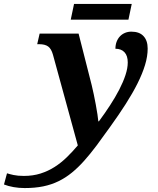

<svg xmlns="http://www.w3.org/2000/svg" viewBox="-188 -705 794 965"><path d="M78.1 -430.2Q69.8 -460 54 -471.4Q38.1 -482.9 8.8 -482.9H-1L11.2 -536.1H207L272.9 -276.9Q277.8 -257.3 283.2 -231.2Q288.6 -205.1 293.5 -179Q298.3 -152.8 301.8 -130.1Q305.2 -107.4 306.2 -95.2H309.1Q338.9 -135.3 365.2 -175.8Q391.6 -216.3 411.4 -254.6Q431.2 -293 442.6 -327.6Q454.1 -362.3 454.1 -391.1Q454.1 -424.8 437.7 -442.4Q421.4 -460 392.1 -460Q392.1 -479.5 398.2 -495.4Q404.3 -511.2 415 -522.5Q425.8 -533.7 440.4 -539.8Q455.1 -545.9 472.2 -545.9Q512.7 -545.9 533.4 -523.4Q554.2 -501 554.2 -460.9Q554.2 -421.9 541 -378.4Q527.8 -335 503.4 -286.1Q479 -237.3 444.1 -182.6Q409.2 -127.9 365.2 -66.9Q329.1 -16.1 297.4 26.4Q265.6 68.8 235.1 103Q204.6 137.2 173.1 162.8Q141.6 188.5 106.2 205.8Q70.8 223.1 29.1 231.7Q-12.7 240.2 -64 240.2Q-92.8 240.2 -119.9 235.4Q-147 230.5 -168 222.2L-152.8 166Q-141.1 169.9 -119.9 174.6Q-98.6 179.2 -67.9 179.2Q-22 179.2 16.1 167Q54.2 154.8 86.7 134Q119.1 113.3 147.7 85.4Q176.3 57.6 203.1 25.9ZM457.5 -606H167.5L184.1 -685.1H474.1Z"/></svg>

Font: Droid Serif
Style: Bold Italic
Weight: 700
Italic angle: -12°
Designer: Monotype Design team
Foundry: Monotype Imaging Inc.
Version: Version 1.03